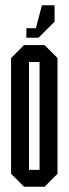

<svg xmlns="http://www.w3.org/2000/svg" viewBox="-20 -708 260 728"><path d="M126 -565H80V-601H116L139 -688H187V-626ZM71 0 22 -49V-488L71 -537H149L198 -488V-49L149 0ZM130 -473H90V-64H130Z"/></svg>

Font: Commune Nuit Debout
Style: Regular
Weight: 400
Designer: Sébastien Marchal
Foundry: Sébastien Marchal
Version: Version 1.003;PS 1.3;hotconv 1.0.88;makeotf.lib2.5.647800